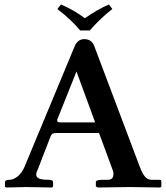

<svg xmlns="http://www.w3.org/2000/svg" viewBox="-20 -832 739 853"><path d="M335.9 -696.8Q299.8 -741.7 234.9 -792L251 -812Q311 -786.1 356.9 -751Q414.1 -791 463.9 -812L479 -792Q429.2 -753.9 378.9 -696.8ZM252.9 -288.1H402.8L319.8 -514.2L233.9 -299.8Q233.9 -293 236.8 -290.5Q239.7 -288.1 252.9 -288.1ZM147.9 -79.1Q135.7 -57.1 144.8 -45.2Q153.8 -33.2 194.8 -33.2Q215.8 -33.2 215.8 -22.9V-2.9L210.9 1Q119.1 -1 95.2 -1L9.8 1L2 -2V-22.9Q2 -32.7 22 -33.2Q39.1 -33.2 58.1 -48.1Q77.1 -63 88.9 -90.8L312 -627Q325.2 -657.7 354 -658.2Q387.2 -658.2 398.9 -627L601.1 -90.8Q612.3 -61 624.3 -47.1Q636.2 -33.2 653.8 -33.2H682.1Q693.4 -33.2 695.1 -31.5Q696.8 -29.8 696.8 -22.9V-2.9L691.9 1Q595.7 -1 558.1 -1L414.1 1L405.8 -3.9V-22.9Q405.8 -32.7 432.1 -33.2H459Q483.9 -33.2 483.9 -59.1Q483.9 -70.3 481.9 -73.2L419.9 -241.2H235.8Q219.7 -241.2 214.4 -238.5Q209 -235.8 205.1 -227.1Z"/></svg>

Font: Linux Libertine
Style: Semibold
Weight: 600
Designer: Philipp H. Poll
Foundry: Philipp H. Poll
Version: Version 5.1.2 ; ttfautohint (v0.9)